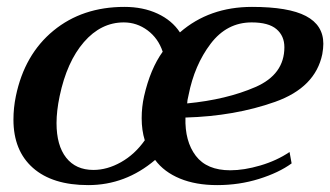

<svg xmlns="http://www.w3.org/2000/svg" viewBox="-20 -527 958 557"><path d="M19 -180Q19 -214 26 -248Q51 -369 135 -438Q219 -507 341 -507Q395 -507 437 -487.5Q479 -468 502 -433Q587 -507 711 -507Q817 -507 867.5 -480.5Q918 -454 918 -400Q918 -387 915 -370Q895 -273 778 -231.5Q661 -190 518 -186Q516 -117 548 -75Q580 -33 648 -33Q688 -33 735.5 -47Q783 -61 820 -86L826 -53Q789 -26 731.5 -8Q674 10 610 10Q548 10 502 -9Q456 -28 430 -63Q344 10 236 10Q132 10 75.5 -40Q19 -90 19 -180ZM400 -120Q391 -149 391 -184Q391 -217 398 -248Q416 -327 452 -377Q439 -416 408 -439Q377 -462 339 -462Q273 -462 223.5 -405Q174 -348 153 -248Q144 -205 144 -170Q144 -105 172 -69.5Q200 -34 251 -34Q291 -34 331 -56.5Q371 -79 400 -120ZM805 -390Q805 -423 782 -442.5Q759 -462 710 -462Q638 -462 591 -400Q544 -338 527 -251Q523 -235 523 -227Q637 -238 721 -274.5Q805 -311 805 -390Z"/></svg>

Font: Trirong SemiBold
Style: Italic
Weight: 600
Italic angle: -12°
Designer: Katatrad Team
Foundry: CadsonDemak
Version: Version 1.001